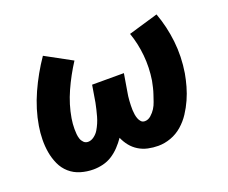

<svg xmlns="http://www.w3.org/2000/svg" viewBox="-93 -674 986 829"><g transform="rotate(-20 400.0 -260.0)"><path d="M208 8Q178 8 149.5 -0.5Q121 -9 99.5 -28Q78 -47 66 -73.5Q54 -100 49 -129Q44 -158 44.5 -188.5Q45 -219 50 -249Q62 -322 94 -393Q126 -464 170 -528L291 -462Q256 -408 230 -350Q204 -292 194 -232Q192 -220 191 -208Q190 -196 190 -184Q190 -172 191 -160.5Q192 -149 195.5 -138.5Q199 -128 207 -120Q215 -112 227 -112Q241 -112 254.5 -122Q268 -132 276 -145.5Q284 -159 290 -173Q296 -187 300 -201.5Q304 -216 307.5 -230.5Q311 -245 314 -260L327 -338H473L460 -260Q458 -249 456.5 -238.5Q455 -228 454.5 -217.5Q454 -207 453.5 -196.5Q453 -186 453.5 -175.5Q454 -165 455.5 -155Q457 -145 460.5 -135.5Q464 -126 470.5 -119Q477 -112 488 -112Q503 -112 516 -123.5Q529 -135 537.5 -148.5Q546 -162 551 -177Q556 -192 561 -206.5Q566 -221 569.5 -236Q573 -251 576 -266Q585 -324 579.5 -380.5Q574 -437 556 -488L692 -528Q716 -463 724 -392Q732 -321 720 -247Q715 -219 707 -190.5Q699 -162 686.5 -134Q674 -106 657 -80Q640 -54 616.5 -33.5Q593 -13 564 -2.5Q535 8 506 8Q482 8 459 3Q436 -2 416.5 -14Q397 -26 383 -43.5Q369 -61 360 -82Q347 -63 330.5 -45.5Q314 -28 294.5 -15.5Q275 -3 252.5 2.5Q230 8 208 8Z"/></g></svg>

Font: Iosevka Aile Heavy Oblique
Style: Regular
Weight: 900
Italic angle: -9°
Designer: Belleve Invis
Foundry: Belleve Invis
Version: Version 31.1.0; ttfautohint (v1.8.4)